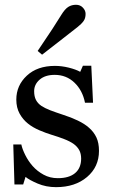

<svg xmlns="http://www.w3.org/2000/svg" viewBox="-20 -771 472 804"><path d="M353 -235.8Q373 -218.3 383.8 -195.3Q394.5 -172.4 394.5 -139.2Q394.5 -72.3 344.5 -29.8Q294.4 12.7 214.8 12.7Q172.9 12.7 137.5 -2.4Q102.1 -17.6 86.9 -30.3L77.1 1.5H40.5L35.6 -166H69.3Q73.2 -147 85.9 -121.6Q98.6 -96.2 116.7 -75.7Q135.7 -54.2 162.4 -39.6Q189 -24.9 222.2 -24.9Q269 -24.9 294.4 -46.1Q319.8 -67.4 319.8 -106.9Q319.8 -127.4 311.8 -142.3Q303.7 -157.2 288.1 -168.5Q272 -179.7 248.5 -188.7Q225.1 -197.8 196.3 -206.5Q173.3 -213.4 145.3 -225.3Q117.2 -237.3 97.2 -253.4Q75.7 -270.5 62 -295.4Q48.3 -320.3 48.3 -354Q48.3 -413.1 92.3 -454.1Q136.2 -495.1 210 -495.1Q238.3 -495.1 267.8 -487.8Q297.4 -480.5 315.9 -470.2L327.1 -495.6H362.3L369.6 -340.8H335.9Q325.7 -392.6 291.7 -425Q257.8 -457.5 209 -457.5Q168.9 -457.5 146 -437.5Q123 -417.5 123 -389.2Q123 -367.2 130.6 -352.5Q138.2 -337.9 153.3 -327.6Q168 -317.9 190.2 -309.3Q212.4 -300.8 245.1 -290Q277.3 -279.8 305.9 -266.1Q334.5 -252.4 353 -235.8ZM338.4 -712.9Q338.4 -694.3 329.8 -682.6Q321.3 -670.9 304.7 -657.7Q280.3 -638.2 241 -607.9Q201.7 -577.6 156.2 -542L137.7 -557.6Q181.6 -622.6 199 -649.2Q216.3 -675.8 236.3 -708Q251.5 -732.9 265.6 -741.9Q279.8 -751 298.3 -751Q315.9 -751 327.1 -739Q338.4 -727.1 338.4 -712.9Z"/></svg>

Font: UniBurma_GGSerif
Style: Book
Weight: 400
Designer: Victor San Kho Lin (for Burmese only and related typography optimization with it)
Foundry: http://www.unimm.org
Version: 2.0